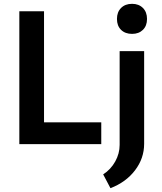

<svg xmlns="http://www.w3.org/2000/svg" viewBox="-20 -753 845 1003"><path d="M670 -576Q634 -576 612.5 -597Q591 -618 591 -654Q591 -690 612.5 -711.5Q634 -733 670 -733Q705 -733 726.5 -711.5Q748 -690 748 -654Q748 -618 726.5 -597Q705 -576 670 -576ZM81 0V-694H210V-114H509V0ZM557 230 519 158Q559 132 582 90.5Q605 49 605 4V-486H733V-2Q733 74 685.5 136.5Q638 199 557 230Z"/></svg>

Font: Cantarell
Style: Bold
Weight: 700
Designer: Dave Crossland, Nikolaus Waxweiler, Florian Fecher, Jacques Le Bailly, Eben Sorkin, Alexei Vanyashin, Alexios Zavras, Em
Version: Version 0.303